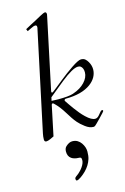

<svg xmlns="http://www.w3.org/2000/svg" viewBox="-160 -873 816 1255"><g transform="rotate(-15 247.5 -245.0)"><path d="M184.6 -291Q184.6 -284.2 190.9 -284.2Q193.8 -284.2 220.9 -306.2Q248 -328.1 270.3 -345.9Q292.5 -363.8 315.9 -381.3Q339.4 -398.9 360.8 -413.1Q408.7 -445.3 426.5 -445.3Q444.3 -445.3 454.8 -436.3Q465.3 -427.2 472.7 -414.1Q487.3 -388.7 487.3 -362.5Q487.3 -336.4 474.4 -312Q461.4 -287.6 434.6 -267.6Q373.5 -222.7 264.2 -222.7Q260.7 -222.7 257.6 -219.7Q254.4 -216.8 254.4 -213.9Q254.4 -210.9 258.3 -205.3Q262.2 -199.7 272.9 -183.8Q283.7 -168 296.9 -149.9Q310.1 -131.8 325.4 -113.3Q340.8 -94.7 356.4 -80.1Q392.1 -45.9 417 -45.9Q431.6 -45.9 444.3 -60.8Q457 -75.7 462.6 -82.5Q468.3 -89.4 474.4 -89.4Q480.5 -89.4 480.5 -81.5Q480.5 -78.6 444.8 -41.7Q409.2 -4.9 403.6 -1.2Q397.9 2.4 392.6 2.4Q366.2 2.4 338.4 -18.8Q310.5 -40 295.7 -57.1Q280.8 -74.2 268.6 -92.8Q256.3 -111.3 244.6 -130.4Q215.3 -177.7 191.4 -201.2Q191.4 -201.2 182.6 -210Q177.2 -215.3 174.8 -215.3Q167.5 -215.3 165.5 -206.1L123.5 -5.4Q117.7 -2.9 111.1 0.5Q104.5 3.9 97.7 6.8Q80.6 14.2 70.8 14.2Q57.1 14.2 57.1 -2Q57.1 -21 61.5 -41.5L204.1 -711.4Q206.1 -716.3 206.1 -724.1Q206.1 -736.3 195.3 -736.3Q184.1 -736.3 165.3 -726.3Q146.5 -716.3 138.7 -713.4L132.3 -728.5Q153.8 -740.7 174.8 -751.5Q195.8 -762.2 203.6 -766.4Q211.4 -770.5 223.1 -777.1Q234.9 -783.7 246.1 -789.6Q271.5 -803.2 277.8 -803.2Q289.1 -803.2 289.1 -787.6Q289.1 -782.7 286.1 -772.5L186 -299.8Q184.6 -293.9 184.6 -291ZM171.4 -232.9Q192.4 -231.4 215.3 -231.4Q289.1 -231.4 318.1 -241.5Q347.2 -251.5 366.7 -263.7Q386.2 -275.9 400.4 -291Q430.2 -322.8 430.2 -357.4Q430.2 -387.2 412.1 -400.4Q406.2 -404.3 395 -404.3Q359.9 -404.3 277.3 -338.4Q260.3 -324.7 236.6 -305.2Q212.9 -285.6 176.3 -255.9ZM197.3 312.5Q189.9 312.5 189.9 299.3Q189.9 291.5 200.4 284.4Q210.9 277.3 216.1 272.7Q221.2 268.1 230.5 258.8Q239.7 249.5 247.1 238.8Q265.1 213.4 265.1 192.4Q265.1 178.2 259.5 175.3Q253.9 172.4 243.4 172.4Q232.9 172.4 220.2 169.2Q207.5 166 197.8 159.2Q176.3 144 176.3 112.3Q176.3 89.4 189.5 77.6Q211.9 57.1 232.7 57.1Q253.4 57.1 268.1 65.9Q282.7 74.7 292.5 88.9Q312 117.2 312 147Q312 176.8 305.7 197Q299.3 217.3 288.1 235.4Q276.9 253.4 261.5 269Q246.1 284.7 226.6 298.6Q207 312.5 197.3 312.5Z"/></g></svg>

Font: Cardo-Italic
Style: Italic
Weight: 400
Italic angle: -12°
Designer: David J. Perry
Foundry: David J. Perry
Version: Version 0.991